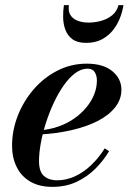

<svg xmlns="http://www.w3.org/2000/svg" viewBox="-20 -718 522 748"><path d="M184 10Q132.5 10 97.5 -10.8Q62.5 -31.5 44.8 -67.8Q27 -104 27 -150Q27 -210 49.2 -267Q71.5 -324 111.2 -370Q151 -416 204 -443Q257 -470 318 -470Q382 -470 417.5 -440.8Q453 -411.5 453 -368.5Q453 -330.5 428.2 -299.5Q403.5 -268.5 359.8 -246.2Q316 -224 258 -210.8Q200 -197.5 134 -194V-210Q172.5 -213 206.5 -224.8Q240.5 -236.5 268 -255.5Q295.5 -274.5 315.8 -298.8Q336 -323 346.8 -350Q357.5 -377 357.5 -404.5Q357.5 -423 349.2 -436.8Q341 -450.5 321 -450.5Q296.5 -450.5 273 -433Q249.5 -415.5 228.2 -385.2Q207 -355 189.5 -317.5Q172 -280 159 -239.5Q146 -199 139 -160.5Q132 -122 132 -90.5Q132 -48.5 151.8 -32Q171.5 -15.5 202 -15.5Q238 -15.5 271.8 -31Q305.5 -46.5 335 -74.5Q364.5 -102.5 388 -140L405 -129Q383.5 -93 352 -61.2Q320.5 -29.5 278.8 -9.8Q237 10 184 10ZM315 -551Q281.5 -551 262.2 -565.2Q243 -579.5 234.8 -601.8Q226.5 -624 226 -649.5Q225.5 -675 229 -698H248.5Q245 -675 254 -660Q263 -645 281.8 -637.5Q300.5 -630 325 -630Q349.5 -630 374 -636.8Q398.5 -643.5 417 -658.5Q435.5 -673.5 441.5 -698H461Q457.5 -675 448 -649.5Q438.5 -624 421.2 -601.8Q404 -579.5 378 -565.2Q352 -551 315 -551Z"/></svg>

Font: Bodoni Moda 11pt SemiBold
Style: Italic
Weight: 600
Italic angle: -13°
Designer: Owen Earl
Foundry: indestructible type
Version: Version 2.004